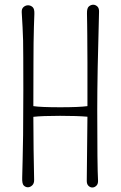

<svg xmlns="http://www.w3.org/2000/svg" viewBox="-20 -812 523 832"><path d="M358.9 -543 358.4 -620.1Q358.4 -638.7 358.2 -659.9Q357.9 -681.2 357.7 -705.8Q357.4 -730.5 356.9 -753.7Q356.4 -776.9 365.2 -784.2Q374 -791.5 383.8 -791.5Q393.6 -791.5 401.6 -784.2Q409.7 -776.9 409.2 -761.2Q401.4 -490.2 401.4 -336.4Q401.4 -88.9 404.8 -30.8Q405.8 -15.1 397.7 -7.3Q389.6 0.5 380.1 0.5Q370.6 0.5 363 -7.1Q355.5 -14.6 356 -30.3Q357.9 -190.9 358.9 -306.2Q315.4 -310.1 240.2 -310.1Q162.1 -310.1 124.5 -305.7Q125 -158.2 127.9 -33.2Q128.4 -17.1 119.6 -8.8Q110.8 -0.5 100.8 -0.5Q90.8 -0.5 83 -8.1Q75.2 -15.6 76.2 -42.5Q77.1 -69.3 78.1 -119.6Q79.1 -169.9 80.1 -226.6Q81.1 -321.8 81.1 -421.4Q81.1 -521 80.8 -561.8Q80.6 -602.5 80.1 -636.2Q78.6 -689 74.2 -758.3Q73.2 -773.9 82 -781.5Q90.8 -789.1 101.6 -789.1Q112.3 -789.1 121.1 -781.5Q129.9 -773.9 128.9 -751.2Q127.9 -728.5 127 -696.3Q126 -664.1 125.5 -625.2Q125 -586.4 125 -539.1Q124.5 -494.6 124.5 -352.1Q156.7 -347.2 241.2 -347.2Q322.3 -347.2 358.9 -352.1Q358.9 -370.6 358.9 -387.7Z"/></svg>

Font: Pompiere
Style: Regular
Weight: 400
Designer: Karolina Lach
Foundry: Sorkin Type Co.
Version: Version 1.002